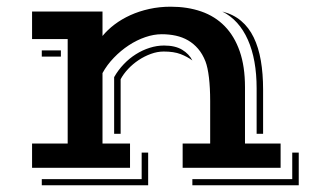

<svg xmlns="http://www.w3.org/2000/svg" viewBox="-20 -506 939 579"><path d="M76.7 -73.2H184.1V-388.2H76.7V-471.2H289.1V-397.5Q304.2 -416 325.4 -432.1Q346.7 -448.2 373 -460.2Q399.4 -472.2 430.2 -479Q460.9 -485.8 494.6 -485.8Q545.4 -485.8 586.9 -471.4Q628.4 -457 657.7 -427Q687 -397 702.9 -351.3Q718.8 -305.7 718.8 -243.2V-73.2H826.2V0H530.8V-73.2H613.8V-201.7Q613.8 -241.2 610.1 -272.2Q606.4 -303.2 599.6 -320.8Q590.8 -343.3 577.4 -358.9Q564 -374.5 547.1 -384.3Q530.3 -394 510.3 -398.4Q490.2 -402.8 467.8 -402.8Q443.8 -402.8 418.2 -394Q392.6 -385.3 368.4 -369.4Q344.2 -353.5 323.5 -332Q302.7 -310.5 289.1 -285.6V-73.2H372.1V0H76.7ZM753.9 -239.7Q753.9 -282.7 747.3 -319.6Q740.7 -356.4 727.5 -386Q714.4 -415.5 695.1 -437Q675.8 -458.5 650.4 -471.2Q683.6 -462.9 707 -443.1Q730.5 -423.3 745.1 -393.1Q759.8 -362.8 766.6 -323.2Q773.4 -283.7 773.4 -236.3V-102.5H753.9ZM324.2 -273.4Q336.4 -294.9 353.3 -312.5Q370.1 -330.1 389.9 -342.5Q409.7 -355 431.4 -361.8Q453.1 -368.7 474.6 -368.7Q508.3 -368.7 529.3 -356Q550.3 -343.3 560.1 -323.7Q544.9 -335 524.7 -342.8Q504.4 -350.6 473.6 -350.6Q454.6 -350.6 435.1 -343.5Q415.5 -336.4 397.9 -324.7Q380.4 -313 366.2 -297.9Q352.1 -282.7 343.8 -267.1V-102.5H324.2ZM106 -354H163.6V-335.4H106ZM861.3 34.2V-45.9H880.9V52.7H560.1V34.2ZM407.2 34.2V-45.9H426.8V52.7H106V34.2Z"/></svg>

Font: Vast Shadow
Style: Regular
Weight: 400
Designer: Nicole Fally
Foundry: Nicole Fally
Version: Version 1.002